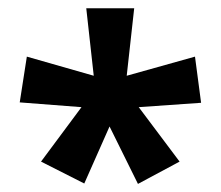

<svg xmlns="http://www.w3.org/2000/svg" viewBox="-20 -726 546 475"><path d="M312 -705.6 293.5 -538.6 462.4 -585.9 477.5 -471.7 323.2 -460.9 424.3 -326.2 321.3 -271 251 -413.1 188.5 -272 81.5 -326.2 181.6 -460.9 28.8 -472.7 46.4 -585.9 211.9 -538.6 193.4 -705.6Z"/></svg>

Font: Bpm'online Open Sans
Style: Bold
Weight: 700
Foundry: Ascender Corporation
Version: Version 1.10